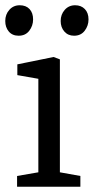

<svg xmlns="http://www.w3.org/2000/svg" viewBox="-39 -711 357 731"><path d="M26 0V-41L107 -55V-411L27 -425V-466L165 -494L189 -485V-55L267 -41V0ZM243 -575Q220 -575 206 -591Q192 -607 192 -631Q192 -656 207.5 -673.5Q223 -691 247 -691Q270 -691 284 -676.5Q298 -662 298 -637Q298 -613 283.5 -594Q269 -575 243 -575ZM32 -575Q8 -575 -5.5 -591Q-19 -607 -19 -631Q-19 -656 -3.5 -673.5Q12 -691 36 -691Q60 -691 73.5 -676.5Q87 -662 87 -637Q87 -613 72.5 -594Q58 -575 32 -575Z"/></svg>

Font: Faustina
Style: Regular
Weight: 400
Designer: Alfonso Garcia
Foundry: http://www.omnibus-type.com
Version: Version 1.200